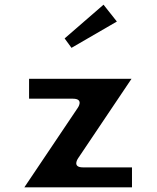

<svg xmlns="http://www.w3.org/2000/svg" viewBox="-20 -824 670 819"><path d="M255.7 -660.1 285 -619.9 478.5 -732.1 421.6 -804ZM541.1 -488H104V-403H291C339.5 -403 311.8 -364.1 311.8 -364.1L83.9 -25H543V-110H334C285.5 -110 313.2 -148.9 313.2 -148.9Z"/></svg>

Font: Hussar Ekologiczny
Style: Regular
Weight: 400
Foundry: Cannot Into Space Fonts
Version: Version 0.97